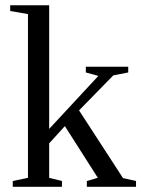

<svg xmlns="http://www.w3.org/2000/svg" viewBox="-20 -714 540 734"><path d="M168 -221.2 356 -423.8 308.1 -437V-459H470.2V-437L413.1 -425.8L282.2 -292L450.2 -33.2L500 -22V0H312V-22L354 -34.2L228 -231.9L168 -166V-34.2L216.8 -22V0H28.8V-22L86.9 -34.2V-660.2L19 -671.9V-693.8H168Z"/></svg>

Font: Tinos
Style: Regular
Weight: 400
Designer: Steve Matteson
Foundry: Monotype Imaging Inc.
Version: Version 1.23